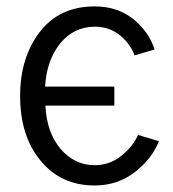

<svg xmlns="http://www.w3.org/2000/svg" viewBox="-20 -563 541 601"><path d="M43 -262.7Q43 -382.8 104.5 -462.9Q166 -543 276.4 -543Q346.7 -543 396.5 -503.9Q445.3 -464.8 463.9 -408.2Q443.4 -402.3 401.4 -389.6Q386.7 -427.7 353.5 -454.1Q320.3 -479.5 277.3 -479.5Q211.9 -479.5 168.9 -427.7Q126 -375 121.1 -292Q193.4 -292 337.9 -292Q337.9 -277.3 337.9 -232.4Q284.2 -232.4 122.1 -232.4Q126 -149.4 168.9 -97.7Q212.9 -45.9 276.4 -45.9Q322.3 -45.9 358.4 -74.2Q395.5 -103.5 412.1 -140.6Q433.6 -133.8 477.5 -121.1Q456.1 -66.4 402.3 -24.4Q347.7 17.6 276.4 17.6Q170.9 17.6 107.4 -59.6Q43 -136.7 43 -262.7Z"/></svg>

Font: Gothic A1
Style: Regular
Weight: 400
Designer: HanYang I&C Co.,Ltd.
Version: Version 2.50